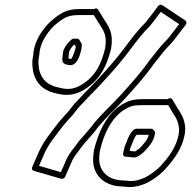

<svg xmlns="http://www.w3.org/2000/svg" viewBox="-20 -730 796 797"><path d="M232.8 -15.4 142 -41.7 166.4 -97.5C184.7 -136.7 214.2 -170.6 241.4 -207.3C252.4 -220.4 262.2 -231.5 270.8 -241.1C279.3 -249.1 285.7 -256.9 292.1 -265.9C301.5 -278.9 312.5 -291.4 324.3 -302.7C324.6 -303 325 -303.4 325.2 -303.6C351.8 -333.5 383.8 -362.8 411.5 -394.6C449.2 -435.3 486.9 -478.1 520.9 -524.7C546.7 -558.7 573.8 -594.6 601.9 -621.8C602.3 -622.2 602.8 -622.7 603.1 -623.1C618.6 -641.8 633.7 -662.6 647.2 -680.8L723.6 -629.8L685.1 -579.6C670.9 -561.1 656.5 -549.6 639 -527.6C625.9 -510.7 611.5 -493.4 597.7 -475.6C597.5 -475.3 597.3 -475 597.2 -474.9C564 -426.9 519.9 -378.9 481.1 -335.5C445.5 -296.9 404.3 -259.7 369 -216.9C368.7 -216.7 368.4 -216.2 368.3 -216C346.1 -184.7 316.5 -157.9 292.8 -124.2C279.7 -107.2 267.1 -91.3 257.5 -72C257.4 -71.8 257.3 -71.5 257.3 -71.4ZM233.8 12C239.5 13.7 247.5 10.2 250.5 3.4L280.2 -64.4C287.6 -79.1 299.9 -95.4 312.3 -111.4C312.4 -111.6 312.6 -111.9 312.8 -112.1C334.1 -142.6 362.4 -167.7 387.9 -203.5C420.7 -243 461.5 -280.2 498.8 -320.5C537.8 -364.2 581.3 -411.2 617.1 -462.8C629.9 -479.2 645 -497.5 658.1 -514.4C672.9 -533 687.6 -544.8 704.4 -566.5L751.1 -627.5C755.6 -633.4 754.8 -641.2 749.6 -644.7L653.7 -708.7C648.3 -712.3 640.2 -710.2 635.8 -704.4C618.7 -681.7 602.6 -659 585 -637.6C555.6 -608.9 527.3 -571.6 501.3 -537.3C467.9 -491.6 431.9 -450.7 393.8 -409.4C367 -378.8 336.6 -351 307.8 -318.9C295.5 -307.1 282.9 -292.8 272.1 -278.1C266.4 -269.9 260.7 -263.3 254.5 -257.4C254.3 -257.2 253.9 -256.8 253.6 -256.5C243.8 -245.7 233.5 -233.9 222.7 -221.1C222.5 -220.9 222.3 -220.5 222.1 -220.3C195.3 -184 164.6 -149.7 143.6 -104.5L113.7 -36.4C110.8 -29.8 113.7 -22.8 120 -21ZM523.6 21.5C511.2 21.5 498.5 18.6 482.4 18.5C426.9 14.6 394.1 -19.1 391.8 -66.2C391.9 -84.3 392.9 -100.5 398 -117.3L402.5 -133.3C420.8 -194.1 451.5 -246.8 494.5 -273.7C520.5 -290 533.1 -293.5 569.5 -293.5H676.5C677 -293.5 678 -293.6 678.2 -293.6C689 -275.5 698 -259.9 708.7 -243.3C718.2 -227.6 726.1 -199.7 722.5 -177C713.2 -118.3 678.2 -75.8 645.4 -39.6C630.4 -23.8 598.5 -0.4 578.7 8.5C559.3 15.8 544.7 21.5 523.6 21.5ZM519.6 46.5C546 46.5 566.5 38.4 584.6 31.6C584.8 31.5 585.1 31.4 585.4 31.3C611.8 19.7 643.8 -4.3 662.8 -24.4C696.6 -61.6 736.9 -109.6 747.5 -177C752.4 -207.7 742.9 -238.8 730.8 -258.7C718.5 -277.8 707.3 -297.7 695.2 -317.6C691.7 -323.4 683.7 -323.9 677.8 -319.8C677 -319.1 676.9 -319.1 676.1 -318.5H573.4C535.1 -318.5 513.2 -312.9 483.5 -294.3C430.7 -261.2 397.6 -200.9 378.3 -136.7L373.7 -120.7C367.6 -100.3 366.6 -79.8 366.5 -62.1C366.5 -62 366.5 -61.7 366.5 -61.5C369 -1.8 412.7 39.4 477.3 43.5C477.5 43.5 477.9 43.5 478.1 43.5C491.5 43.5 503.3 46.5 519.6 46.5ZM623.1 -174C625.1 -187.1 617.5 -189.9 617.5 -189.9C615.7 -193.4 611.8 -195.5 608 -195.5H545C541.6 -195.5 537.8 -193.8 535.5 -191.8C517.7 -176.4 509.3 -151.1 503.5 -135.6C501.2 -131.3 499.6 -127.5 498.2 -123.1C498.1 -122.8 498 -122.4 497.9 -122.2L492.8 -102.2C492.7 -101.8 492.5 -101.3 492.5 -101L491.1 -92C489.9 -84.4 496.2 -79.5 501.6 -79.5H506.1C517 -78.5 525.8 -76.5 538.1 -76.5C539.1 -76.5 540.4 -76.7 541.2 -76.9C556.6 -80.6 567.2 -91.8 571.9 -94.6C573.2 -95.4 574.6 -96.6 575.4 -97.5C590.2 -113.7 617.3 -137.8 623.1 -174ZM597.4 -170.5C592.5 -148.7 576.3 -132.5 559.3 -114.1C552.6 -109.7 544.5 -103.1 540.3 -101.5C533.4 -101.8 528.2 -102.6 518.3 -103.8L522.3 -119.4C523.1 -121.7 524.6 -125.2 525.8 -127.4C526 -127.8 526.4 -128.7 526.7 -129.3C532.6 -144.9 538.9 -161.1 546.8 -170.5ZM238.6 -487C238.6 -487 239 -480.3 239.1 -479.3C240.8 -460.7 262.3 -461.2 266.6 -459.9C267.6 -459.7 268.9 -459.5 269.8 -459.5H272.8C306.4 -459.5 317.5 -523.8 318.8 -532C319.3 -535.2 319.3 -538.7 319.3 -541.5L319.5 -543C320 -546.4 318.9 -549.9 317.2 -551.8L315.3 -554.1L309.5 -564.4C307.6 -567.7 303.6 -569.5 300.2 -569.5H286.2C282.8 -569.5 279 -567.8 276.8 -565.8C263.2 -554.1 251.3 -540.4 243.4 -521C243 -520.1 242.7 -518.8 242.5 -518L241.6 -512C241.5 -511.7 241.5 -511.3 241.5 -511.1C240.7 -502 239.7 -494 238.6 -487ZM264.5 -487.2C264.5 -487.5 264.4 -488.9 264.1 -489.9C265.1 -496.8 265.8 -502.9 266.7 -512.4L267.3 -516.4C272.1 -527.5 278.4 -535.9 287.6 -544.5H289.9L293.2 -538.6C293.3 -538.4 293.6 -538 293.9 -537.6C293.9 -537.6 293.9 -537.2 293.9 -537C294.1 -535.3 294 -533.6 293.8 -532C292.3 -522.7 282.3 -492.6 275 -484.6C271.8 -485.4 267.1 -486.4 264.5 -487.2ZM369.2 -667.5 402.5 -614.2C417.5 -590.4 422.4 -569 416.4 -529.5C399.4 -460 375.6 -418.1 331.4 -386.7C301.8 -365.5 272.3 -354.1 229.9 -365.1C229.7 -365.2 229.4 -365.2 229.3 -365.3C217 -367.8 206.8 -370.7 201.7 -372.6L185.4 -380.4C161.5 -392.5 141.9 -423.4 140.6 -456.4C140.5 -456.9 140.5 -457.4 140.4 -457.7C139 -467.2 139 -476.9 140.6 -487L142.9 -501C142.9 -501.4 143 -502 143 -502.3C145.5 -548.7 169.7 -583.8 194.1 -612.6C206.6 -625.9 227.8 -643 242.4 -651.7C258.9 -662.5 279.5 -667.5 305.7 -667.5ZM370.9 -692.5H309.7C280.7 -692.5 253.6 -686.7 231.3 -672.3C214.3 -662 190.8 -643 176.5 -627.6C176.4 -627.5 176.2 -627.3 176 -627.1C149.8 -596.3 121.1 -556 117.7 -500.3L115.6 -487C113.7 -474.5 113.5 -463.4 115.3 -450.9C117.3 -411.1 139.4 -373.9 171.4 -357.6L188.3 -349.6C188.5 -349.5 188.8 -349.3 189 -349.2C196.9 -346.2 207.3 -343.5 220.5 -340.7C221.5 -340.5 219 -341.1 220 -340.9C269.9 -327.9 309.8 -342.7 344 -367.3C396 -404.2 423.7 -456 441.1 -528C441.1 -528.2 441.2 -528.7 441.3 -529C448.3 -573.5 441.9 -602.2 424.6 -629.7L387.1 -689.7C382.3 -697.3 375.5 -695.1 370.9 -692.5Z"/></svg>

Font: Tape
Style: Regular
Weight: 500
Foundry: Cannot Into Space Fonts
Version: Version 0.97